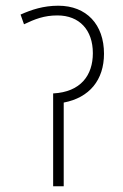

<svg xmlns="http://www.w3.org/2000/svg" viewBox="-20 -652 429 672"><path d="M184 -632C132 -632 90 -618 52 -601L64 -567C102 -585 134 -598 181 -598C258 -598 305 -547 305 -466C305 -389 263 -330 166 -325V0H203V-293C293 -310 344 -372 344 -464C344 -566 283 -632 184 -632Z"/></svg>

Font: Noto Sans Devanagari UI SemiCondensed ExtraLight
Style: Regular
Weight: 200
Width: 4
Designer: Jelle Bosma - Monotype Design Team
Foundry: Monotype Imaging Inc.
Version: Version 2.004